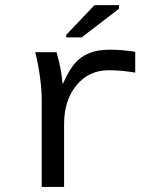

<svg xmlns="http://www.w3.org/2000/svg" viewBox="-20 -733 640 753"><path d="M510.3 -448.2Q455.6 -457.5 406.7 -457.5Q328.1 -457.5 279.8 -398.4Q231.4 -339.4 231.4 -248V0H143.6V-342.3Q143.6 -379.4 137 -429.7Q130.4 -480 118.2 -528.3H201.7Q221.2 -460.9 225.1 -406.2H227.5Q252 -460.9 275.4 -486.6Q298.8 -512.2 331.1 -525.1Q363.3 -538.1 409.7 -538.1Q460.4 -538.1 510.3 -529.8ZM239.7 -586.4V-596.2L350.6 -712.9H446.8V-698.7L300.3 -586.4Z"/></svg>

Font: Liberation Mono
Style: Regular
Weight: 400
Monospace: yes
Designer: Steve Matteson
Foundry: Ascender Corporation
Version: Version 2.1.5